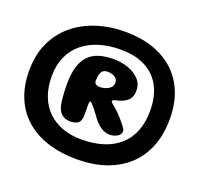

<svg xmlns="http://www.w3.org/2000/svg" viewBox="-122 -798 1063 998"><g transform="rotate(20 409.0 -299.0)"><path d="M396.5 55.5Q308.1 55.5 236.4 32.7Q164.6 9.9 113.4 -34.6Q62.2 -79.1 34.8 -144.4Q7.2 -209.8 7.2 -294.8Q7.2 -380.9 37.9 -447.7Q68.6 -514.5 123.3 -560.5Q178 -606.5 251.2 -630.3Q324.4 -654.1 409.6 -654.1Q493 -654.1 561.1 -631.4Q629.1 -608.6 678.2 -564.4Q727.2 -520.2 753.9 -455.5Q780.5 -390.8 780.5 -306.8Q780.5 -218.1 752.8 -150.4Q725 -82.6 673.8 -36.9Q622.6 8.9 552.3 32.2Q482 55.5 396.5 55.5ZM381.2 -49.6Q452.2 -49.6 506.1 -67.2Q560 -84.9 596.4 -118.6Q632.8 -152.2 651.3 -200.6Q669.9 -249 669.9 -310.9Q669.9 -389.8 640.8 -445.1Q611.6 -500.5 555.6 -529.7Q499.5 -558.9 417.8 -558.9Q355.6 -558.9 302.5 -543.1Q249.4 -527.2 210.2 -495.6Q171.1 -464 149.2 -416.6Q127.4 -369.2 127.4 -306.5Q127.4 -243.9 146.1 -196Q164.8 -148.1 198.9 -115.6Q233.1 -83.1 279.5 -66.4Q325.9 -49.6 381.2 -49.6ZM298 -117.9Q273.5 -117.9 256.2 -129.3Q239 -140.8 230.1 -162Q225.9 -172.5 223 -188.6Q220.1 -204.6 218.6 -223.4Q217.1 -242.1 216.4 -260.7Q215.6 -279.2 215.6 -294.5Q215.6 -353.4 228 -392.9Q240.4 -432.5 264.4 -456.1Q288.4 -479.6 322.8 -489.7Q357.2 -499.8 401 -499.8Q443.2 -499.8 481.1 -486.6Q519 -473.4 543 -448Q567 -422.6 567 -385.8Q567 -363.2 559.3 -348.4Q551.6 -333.6 539.1 -324.6Q526.5 -315.5 511.8 -310.3Q497 -305.1 482.5 -302.1Q474.5 -300.2 469.9 -297.7Q465.4 -295.1 465.4 -290.8Q465.4 -287.1 476.1 -277.8Q486.8 -268.5 501 -256.4Q515.2 -244.2 525.5 -231.9Q532.6 -224.2 540.9 -214.7Q549.1 -205.1 556.7 -195.5Q564.2 -185.9 569.2 -177.9Q574.1 -170 574.1 -165.9Q574.1 -145.1 555.2 -134.2Q536.4 -123.2 513 -123.2Q499.9 -123.2 486.8 -127.9Q473.6 -132.5 461.2 -141.1Q448.9 -149.8 437.4 -162Q425.9 -174.2 415.5 -189.5Q402.8 -207.1 391.6 -221.2Q380.4 -235.2 372.5 -243.3Q364.6 -251.4 361 -251.4Q359 -251.4 357.8 -248Q356.6 -244.6 356.4 -237Q356.1 -229.4 356.1 -216Q356.1 -210.1 356.2 -201.5Q356.4 -192.9 356.3 -183.8Q356.2 -174.6 355.8 -166.8Q355.4 -159 354.2 -154.2Q350.1 -133.2 334.4 -125.6Q318.8 -117.9 298 -117.9ZM383.5 -338.6Q392 -338.6 403.3 -341.2Q414.6 -343.8 425.3 -349.3Q436 -354.9 443 -364.2Q450 -373.6 450 -386.9Q450 -400.9 441.7 -409.9Q433.4 -418.9 420.6 -423.1Q407.9 -427.4 393.9 -427.4Q376.6 -427.4 368.1 -420.2Q359.5 -413.1 355.6 -400.2Q353 -391.9 351.8 -382.7Q350.6 -373.5 350.6 -362.6Q350.6 -349.5 358.9 -344.1Q367.2 -338.6 383.5 -338.6Z"/></g></svg>

Font: Gluten Thin
Style: Regular
Weight: 100
Designer: Tyler Finck
Foundry: Etcetera Type Company
Version: Version 1.300